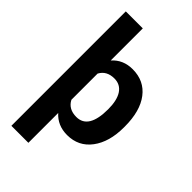

<svg xmlns="http://www.w3.org/2000/svg" viewBox="-282 -839 1131 1131"><g transform="rotate(45 283.5 -273.5)"><path d="M530.8 -266.1C530.8 -351.6 512.7 -418.5 476.1 -466.3C439.5 -514.2 389.2 -538.1 324.7 -538.1C272 -538.1 229.5 -519.5 196.8 -482.9V-750H55.2V203.1H196.8V-45.4C229.5 -8.8 272.5 9.8 325.7 9.8C388.7 9.8 438.5 -14.6 475.6 -64C512.2 -112.8 530.8 -177.7 530.8 -259.3ZM389.6 -269.5C389.6 -159.2 356 -104 288.6 -104C245.1 -104 214.4 -121.1 196.8 -155.3V-373.5C214.4 -406.7 244.6 -423.3 287.6 -423.3C354 -423.3 389.6 -367.7 389.6 -269.5Z"/></g></svg>

Font: Roboto
Style: Bold
Weight: 700
Designer: Google
Version: Version 2.137; 2017